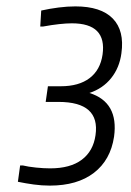

<svg xmlns="http://www.w3.org/2000/svg" viewBox="-20 -874 410 601"><path d="M136 -293Q111 -293 85.5 -296.5Q60 -300 36 -305L43 -356H52Q68 -352 92.5 -349.5Q117 -347 137 -347Q200 -347 236 -374Q272 -401 279 -451Q294 -555 163 -555H123L130 -604H170Q227 -604 260.5 -629.5Q294 -655 301 -703Q315 -801 205 -801Q188 -801 165 -798.5Q142 -796 115 -791H106L109 -841Q136 -847 163.5 -850.5Q191 -854 216 -854Q296 -854 333 -816Q370 -778 360 -707Q354 -662 328 -629.5Q302 -597 260 -583Q352 -554 337 -446Q326 -373 274 -333Q222 -293 136 -293Z"/></svg>

Font: Plata Sans Light
Style: Italic
Weight: 300
Italic angle: -8°
Designer: Pablo Impallari, Andres Torresi, & Cristiano Sobral
Foundry: Pablo Impallari, Andres Torresi, & Cristiano Sobral
Version: Version 1.00;December 28, 2019;FontCreator 12.0.0.2547 64-bi